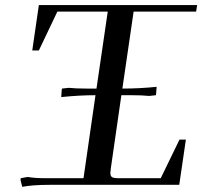

<svg xmlns="http://www.w3.org/2000/svg" viewBox="-20 -722 798 750"><path d="M60.1 -19 61 -25.9 87.9 -30.8Q114.7 -25.9 158.2 -25.9H306.2L353 -350.1Q290.5 -350.1 219.2 -342.8L221.2 -371.1L222.2 -376L248 -378.9Q274.9 -376 318.8 -376H356.9L400.9 -676.8H204.1L131.8 -524.9H106L131.8 -702.1H750L746.1 -676.8H502L458 -376Q525.4 -376 591.8 -382.8L589.8 -355L588.9 -350.1L563 -347.2Q536.1 -350.1 492.2 -350.1H454.1L413.1 -65.9Q411.1 -52.2 411.1 -46.9Q411.1 -34.2 417.7 -30Q424.3 -25.9 442.9 -25.9H607.9L681.2 -176.8H706.1L680.2 0H172.9Q107.9 0 66.9 7.8Z"/></svg>

Font: Dihjauti S
Style: Bold Italic
Weight: 700
Italic angle: -9°
Designer: T. Christopher White
Version: Version 3.0.0